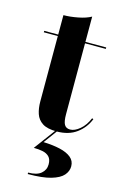

<svg xmlns="http://www.w3.org/2000/svg" viewBox="-127 -648 622 954"><g transform="rotate(15 184.5 -171.0)"><path d="M201 7Q152.5 7 127.5 -9.2Q102.5 -25.5 93.2 -53.2Q84 -81 84 -116V-560Q118 -560 158 -567.8Q198 -575.5 224 -590V-88Q224 -50.5 233 -35Q242 -19.5 262.5 -19.5Q286 -19.5 312.2 -41.5Q338.5 -63.5 354.5 -102L361.5 -99Q343 -52.5 302.8 -22.8Q262.5 7 201 7ZM12 -452.5V-460H331V-452.5ZM117 248.5V241Q161.5 241 183.2 222.5Q205 204 205 175.5Q205 149.5 192.2 136.5Q179.5 123.5 158.5 119.2Q137.5 115 112.5 115L198 -0.5H207.5L152 75Q200 76.5 237 85Q274 93.5 295 110.8Q316 128 316 156Q316 181 297.8 202Q279.5 223 236 235.8Q192.5 248.5 117 248.5Z"/></g></svg>

Font: Bodoni Moda 28pt
Style: Bold
Weight: 700
Designer: Owen Earl
Foundry: indestructible type
Version: Version 2.005